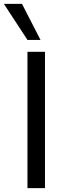

<svg xmlns="http://www.w3.org/2000/svg" viewBox="-69 -966 323 986"><path d="M72 0V-700H162V0ZM72 -761 -49 -946H44L139 -761Z"/></svg>

Font: HostGroteskRegular
Style: Regular
Weight: 400
Designer: Doukan Karapınar based on Poppins by Indian Type Foundry, Jonny Pinhorn
Foundry: Element Type
Version: Version 1.001; ttfautohint (v1.8.4.7-5d5b)